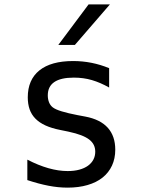

<svg xmlns="http://www.w3.org/2000/svg" viewBox="-20 -837 642 871"><path d="M381.8 -816.9H478.5L319.8 -633.3H244.6ZM286.6 14.2Q244.1 14.2 200 5.6Q155.8 -2.9 104 -20V-112.8Q204.1 -61 287.1 -61Q316.9 -61 340.1 -67.4Q363.3 -73.7 379.4 -85.4Q395.5 -97.2 403.8 -113.3Q412.1 -129.4 412.1 -148.9Q412.1 -165.5 405.5 -179.2Q398.9 -192.9 384.8 -203.9Q370.6 -214.8 347.7 -223.6Q324.7 -232.4 292.5 -239.3L288.6 -240.2L254.9 -247.1Q214.8 -254.9 186.5 -267.8Q158.2 -280.8 140.4 -299.1Q122.6 -317.4 114.3 -341.3Q106 -365.2 106 -395.5Q106 -475.1 158.7 -517.6Q211.4 -560.1 312 -560.1Q396.5 -560.1 475.1 -527.8V-439.9Q435.5 -462.4 397.2 -473.6Q358.9 -484.9 314.9 -484.9Q196.8 -484.9 196.8 -404.3Q196.8 -387.2 202.4 -373Q208 -358.9 219.2 -350.1Q231.9 -340.3 260 -331.8Q288.1 -323.2 331.1 -314.9L367.2 -308.1Q434.6 -295.4 468.8 -257.6Q502.9 -219.7 502.9 -158.2Q502.9 -117.7 488 -85.7Q473.1 -53.7 445.3 -31.5Q417.5 -9.3 377.2 2.4Q336.9 14.2 286.6 14.2Z"/></svg>

Font: Hack
Style: Regular
Weight: 400
Monospace: yes
Designer: Christopher Simpkins
Foundry: Christopher Simpkins
Version: Version 2.019; ttfautohint (v1.4.1) -l 4 -r 80 -G 350 -x 0 -